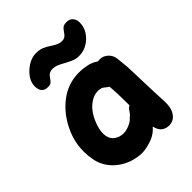

<svg xmlns="http://www.w3.org/2000/svg" viewBox="-214 -881 1002 1002"><g transform="rotate(-45 287.0 -380.5)"><path d="M249 1Q288 -1 327 -17Q360 -30 383 -58Q391 -25 409.5 -12.5Q428 0 451 -1Q479 -2 496.5 -22.5Q514 -43 518 -72Q520 -86 520 -102Q519 -117 517 -167L515 -221Q512 -327 510 -371L503 -440Q500 -466 480.5 -484Q461 -502 436 -502L426 -501H421Q399 -516 376 -522Q341 -530 311 -530Q228 -530 163 -479Q98 -428 62 -345Q36 -286 36 -219Q36 -190 42 -159Q50 -112 84 -72Q119 -33 171 -13Q213 1 249 1ZM250 -140Q237 -140 222 -145Q174 -162 174 -216Q174 -247 190 -286Q210 -336 243.5 -364Q277 -392 313 -392Q322 -392 338 -388L347 -382L361 -371L371 -364Q376 -306 376 -222Q368 -219 362 -212L345 -188L330 -174Q320 -164 312 -159Q280 -140 250 -140ZM142 -590Q158 -590 166 -595.5Q174 -601 184 -617Q199 -641 227 -641Q241 -641 255.5 -635.5Q270 -630 291 -618Q318 -603 335 -596.5Q352 -590 373 -590Q406 -590 434.5 -607Q463 -624 480.5 -651.5Q498 -679 498 -711Q498 -734 485.5 -748Q473 -762 451 -762Q432 -762 423 -755.5Q414 -749 403 -732Q388 -708 367 -708Q350 -708 338 -713Q326 -718 306 -731Q284 -746 266 -753Q248 -760 222 -760Q193 -760 164 -742.5Q135 -725 115.5 -698Q96 -671 96 -643Q96 -590 142 -590Z"/></g></svg>

Font: Balsamiq Sans
Style: Bold
Weight: 700
Designer: Michael Angeles
Foundry: Balsamiq SRL
Version: Version 1.020; ttfautohint (v1.8.4.7-5d5b);gftools[0.9.26]